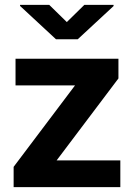

<svg xmlns="http://www.w3.org/2000/svg" viewBox="-20 -770 549 790"><path d="M475.1 -109.9V0H36.1V-83.5L288.6 -418.5H43.9V-528.3H467.3V-447.3L212.9 -109.9ZM182.6 -750 254.9 -679.2 327.1 -750H447.3V-745.1L299.8 -608.4H210.4L62.5 -745.6V-750Z"/></svg>

Font: Vazirmatn FD
Style: Bold
Weight: 700
Designer: Saber Rastikerdar
Foundry: Saber Rastikerdar
Version: Version 33.001